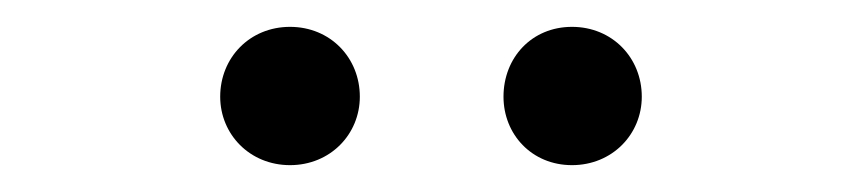

<svg xmlns="http://www.w3.org/2000/svg" viewBox="-20 -781 642 143"><path d="M196 -658C226 -658 248 -681 248 -709C248 -738 226 -761 196 -761C166 -761 144 -738 144 -709C144 -681 166 -658 196 -658ZM406 -658C436 -658 458 -681 458 -709C458 -738 436 -761 406 -761C376 -761 355 -738 355 -709C355 -681 376 -658 406 -658Z"/></svg>

Font: Noto Sans CJK HK DemiLight
Style: Regular
Weight: 350
Designer: Ryoko NISHIZUKA 西塚涼子 (kana, bopomofo & ideographs); Paul D. Hunt (Latin, Greek & Cyrillic); Sandoll Communications 산돌커뮤니
Foundry: Adobe
Version: Version 2.004;hotconv 1.0.118;makeotfexe 2.5.65603